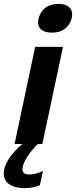

<svg xmlns="http://www.w3.org/2000/svg" viewBox="-33 -741 392 988"><path d="M148 -500 42 0H82C32 42 -2 89 -11 130C-24 190 15 227 94 227C123 227 149 222 172 212L188 139C165 150 138 157 118 157C90 157 78 144 84 118C90 86 119 43 161 0H185L291 -500ZM165 -645C155 -599 182 -573 235 -573C290 -573 323 -602 335 -645L336 -648C346 -691 323 -721 267 -721C211 -721 179 -692 166 -648Z"/></svg>

Font: LT Wave Bold
Style: Italic
Weight: 700
Designer: Daniel Lyons
Version: Version 2.5 (Glyphs App)